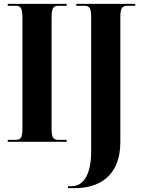

<svg xmlns="http://www.w3.org/2000/svg" viewBox="-20 -734 735 994"><path d="M20 0H325V-10H282C255 -10 247 -23 247 -68V-643C247 -690 255 -704 282 -704H325V-714H20V-704H62C88 -704 96 -690 96 -643V-67C96 -23 88 -10 62 -10H20ZM332 240H369C486 240 603 183 603 2V-643C603 -690 611 -704 639 -704H680V-714H375V-704H417C444 -704 452 -691 452 -645V49C452 165 415 230 349 230H332Z"/></svg>

Font: Noto Serif Display ExtraCondensed ExtraBold
Style: Regular
Weight: 800
Width: 2
Designer: Monotype Design Team
Foundry: Monotype Imaging Inc.
Version: Version 2.009